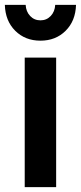

<svg xmlns="http://www.w3.org/2000/svg" viewBox="-21 -773 334 793"><path d="M85 -752.9Q86.4 -725.1 103.5 -707Q120.6 -689 146 -689Q171.4 -689 188.5 -707Q205.6 -725.1 207 -752.9H293Q291 -686.5 250 -645.8Q209 -605 146 -605Q83 -605 42 -645.8Q1 -686.5 -1 -752.9ZM81.1 -535.2H210.9V0H81.1Z"/></svg>

Font: Montserrat-Arabic Medium
Style: Regular
Weight: 500
Designer: Mohamed Gaber
Foundry: Kief Type Foundry
Version: Version 5.008;PS 005.008;hotconv 1.0.88;makeotf.lib2.5.64775